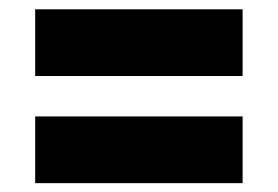

<svg xmlns="http://www.w3.org/2000/svg" viewBox="-20 -592 612 423"><path d="M57.5 -424.5V-571.5H514.5V-424.5ZM57.5 -188.5V-335.5H514.5V-188.5Z"/></svg>

Font: Encode Sans Semi Expanded ExBd
Style: Regular
Weight: 800
Width: 6
Designer: Multiple Designers
Foundry: Impallari Type
Version: Version 2.000